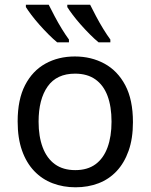

<svg xmlns="http://www.w3.org/2000/svg" viewBox="-20 -786 640 816"><path d="M301 10Q249 10 204 -7Q159 -24 125.5 -59Q92 -94 73.5 -146.5Q55 -199 55 -270Q55 -363 86.5 -424Q118 -485 173 -515.5Q228 -546 298 -546Q368 -546 424 -515.5Q480 -485 512.5 -423.5Q545 -362 545 -267Q545 -197 526.5 -145Q508 -93 475.5 -58.5Q443 -24 398.5 -7Q354 10 301 10ZM300 -63Q352 -63 386 -88Q420 -113 437 -159.5Q454 -206 454 -269Q454 -333 437 -378.5Q420 -424 385.5 -448.5Q351 -473 299 -473Q221 -473 182.5 -418.5Q144 -364 144 -269Q144 -206 161.5 -159.5Q179 -113 213.5 -88Q248 -63 300 -63ZM399 -606Q382 -620 362.5 -639.5Q343 -659 323.5 -681Q304 -703 289 -723Q274 -743 266 -756V-766H363Q374 -744 388.5 -716.5Q403 -689 419 -663Q435 -637 449 -618V-606ZM223 -606Q206 -620 186.5 -639.5Q167 -659 147.5 -681Q128 -703 113 -723Q98 -743 90 -756V-766H187Q198 -744 212.5 -716.5Q227 -689 243 -663Q259 -637 273 -618V-606Z"/></svg>

Font: Noto Sans Mono
Style: Regular
Weight: 400
Designer: Monotype Design Team
Foundry: Monotype Imaging Inc.
Version: Version 2.014